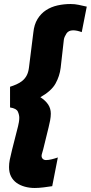

<svg xmlns="http://www.w3.org/2000/svg" viewBox="-20 -744 452 956"><path d="M70 -116Q72 -124 74 -135.5Q76 -147 76 -157Q76 -172 69 -188Q62 -204 30 -209V-312Q46 -317 62 -324Q78 -331 91 -341.5Q104 -352 112.5 -367.5Q121 -383 124 -406L146 -582Q150 -622 167 -649.5Q184 -677 209.5 -693.5Q235 -710 266.5 -717Q298 -724 331 -724Q353 -724 371 -720Q389 -716 412 -711L387 -584Q363 -593 344 -593Q321 -593 310.5 -576.5Q300 -560 298 -547L282 -406Q277 -365 256.5 -328Q236 -291 181 -260Q206 -244 219.5 -224Q233 -204 233 -178Q233 -163 229.5 -144Q226 -125 222 -110L195 0Q193 8 190 17.5Q187 27 187 32Q187 41 193 47Q199 53 209 53Q222 53 238 49Q254 45 268 40L240 183Q222 186 197 189Q172 192 153 192Q127 192 103.5 185.5Q80 179 62.5 166.5Q45 154 35 134.5Q25 115 25 88Q25 70 28.5 52Q32 34 40 2Z"/></svg>

Font: Amaranth
Style: Bold Italic
Weight: 700
Italic angle: -12°
Designer: Gesine Todt
Foundry: Gesine Todt
Version: Version 1.001